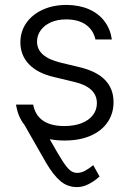

<svg xmlns="http://www.w3.org/2000/svg" viewBox="-20 -558 522 777"><path d="M247.1 -479.5Q212.9 -479.5 186.3 -467.8Q159.7 -456.1 144.8 -435.5Q129.9 -415 129.9 -389.6Q129.9 -327.6 224.6 -304.7L305.7 -285.2Q439.5 -252 439.5 -144.5Q439.5 -99.1 415.8 -64Q392.1 -28.8 347.4 -9Q302.7 10.7 241.2 10.7Q210.4 10.7 181.2 5.4Q215.8 66.9 233.4 94Q251 121.1 263.7 131.3Q276.4 141.6 292 141.6Q308.1 141.6 323.7 133.3Q339.4 125 357.4 110.4L382.8 156.2Q362.8 174.8 338.9 187Q314.9 199.2 292 199.2Q253.9 199.2 225.3 175.5Q196.8 151.9 167 101.6L78.6 -53.2Q52.2 -85.9 44.9 -134.8H114.3Q122.1 -91.8 154.1 -69.8Q186 -47.9 240.2 -47.9Q279.8 -47.9 309.6 -59.3Q339.4 -70.8 355.7 -91.8Q372.1 -112.8 372.1 -140.6Q372.1 -205.1 280.3 -226.6L199.2 -246.1Q132.8 -261.2 97.7 -297.6Q62.5 -334 62.5 -386.7Q62.5 -430.2 86.2 -464.6Q109.9 -499 152.6 -518.6Q195.3 -538.1 250 -538.1Q301.3 -537.6 340.6 -520.3Q379.9 -502.9 403.3 -471.4Q426.8 -439.9 432.6 -398.4H366.2Q357.4 -437 327.1 -458.3Q296.9 -479.5 247.1 -479.5Z"/></svg>

Font: Pretendard JP Light
Style: Regular
Weight: 300
Designer: Base glyphs from Inter by Rasmus Andersson; Hangeul glyphs from Noto Sans CJK(Source Han Sans) by Jang Soo-young and Kan
Foundry: Kil Hyung-jin
Version: Version 1.309